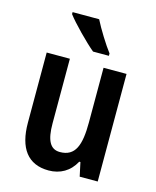

<svg xmlns="http://www.w3.org/2000/svg" viewBox="-116 -846 762 936"><g transform="rotate(15 265.0 -378.0)"><path d="M267 -766H133V-756C161 -718 239 -639 279 -606H359V-618C332 -653 289 -722 267 -766ZM465 -543H349V-267C349 -152 327 -91 249 -91C200 -91 179 -132 179 -217V-543H62V-189C62 -61 114 10 219 10C277 10 325 -17 353 -70H359L374 0H465Z"/></g></svg>

Font: Noto Sans Lao Condensed SemiBold
Style: Regular
Weight: 600
Width: 3
Designer: Monotype Design Team
Foundry: Monotype Imaging Inc.
Version: Version 2.003